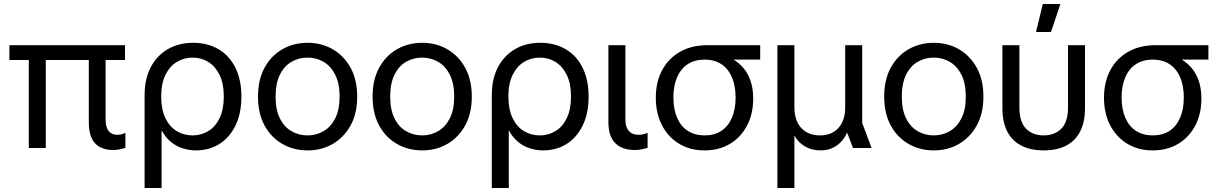

<svg xmlns="http://www.w3.org/2000/svg" viewBox="-20 -740 6086 960"><path d="M546 10Q486 10 455 -24Q424 -58 424 -129V-472H508V-142Q508 -104 523 -85Q538 -66 565 -66Q575 -66 585 -68Q595 -70 607 -76V-1Q592 4 577.5 7Q563 10 546 10ZM124 0V-472H209V0ZM27 -440V-514H605V-440Z M703 200V-263Q703 -346 734 -404.5Q765 -463 819.5 -494.5Q874 -526 946 -526Q1017 -526 1071.5 -494.5Q1126 -463 1156.5 -402.5Q1187 -342 1187 -257Q1187 -172 1157 -111.5Q1127 -51 1076 -19.5Q1025 12 960 12Q927 12 894.5 2Q862 -8 835 -30Q808 -52 789 -87H788V200ZM943 -63Q986 -63 1021.5 -84.5Q1057 -106 1078 -149.5Q1099 -193 1099 -257Q1099 -322 1078 -365Q1057 -408 1022 -430Q987 -452 943 -452Q899 -452 863.5 -430Q828 -408 807 -365Q786 -322 786 -257Q786 -193 807 -149.5Q828 -106 863.5 -84.5Q899 -63 943 -63Z M1518 12Q1448 12 1391.5 -20.5Q1335 -53 1302.5 -113Q1270 -173 1270 -257Q1270 -341 1302.5 -401Q1335 -461 1391.5 -493.5Q1448 -526 1518 -526Q1588 -526 1644 -493.5Q1700 -461 1733 -401Q1766 -341 1766 -257Q1766 -173 1733 -113Q1700 -53 1644 -20.5Q1588 12 1518 12ZM1518 -63Q1561 -63 1597.5 -84Q1634 -105 1656 -148Q1678 -191 1678 -257Q1678 -323 1656 -366.5Q1634 -410 1597.5 -431Q1561 -452 1518 -452Q1474 -452 1437.5 -431Q1401 -410 1379.5 -366.5Q1358 -323 1358 -257Q1358 -191 1379.5 -148Q1401 -105 1437.5 -84Q1474 -63 1518 -63Z M2091 12Q2021 12 1964.5 -20.5Q1908 -53 1875.5 -113Q1843 -173 1843 -257Q1843 -341 1875.5 -401Q1908 -461 1964.5 -493.5Q2021 -526 2091 -526Q2161 -526 2217 -493.5Q2273 -461 2306 -401Q2339 -341 2339 -257Q2339 -173 2306 -113Q2273 -53 2217 -20.5Q2161 12 2091 12ZM2091 -63Q2134 -63 2170.5 -84Q2207 -105 2229 -148Q2251 -191 2251 -257Q2251 -323 2229 -366.5Q2207 -410 2170.5 -431Q2134 -452 2091 -452Q2047 -452 2010.5 -431Q1974 -410 1952.5 -366.5Q1931 -323 1931 -257Q1931 -191 1952.5 -148Q1974 -105 2010.5 -84Q2047 -63 2091 -63Z M2439 200V-263Q2439 -346 2470 -404.5Q2501 -463 2555.5 -494.5Q2610 -526 2682 -526Q2753 -526 2807.5 -494.5Q2862 -463 2892.5 -402.5Q2923 -342 2923 -257Q2923 -172 2893 -111.5Q2863 -51 2812 -19.5Q2761 12 2696 12Q2663 12 2630.5 2Q2598 -8 2571 -30Q2544 -52 2525 -87H2524V200ZM2679 -63Q2722 -63 2757.5 -84.5Q2793 -106 2814 -149.5Q2835 -193 2835 -257Q2835 -322 2814 -365Q2793 -408 2758 -430Q2723 -452 2679 -452Q2635 -452 2599.5 -430Q2564 -408 2543 -365Q2522 -322 2522 -257Q2522 -193 2543 -149.5Q2564 -106 2599.5 -84.5Q2635 -63 2679 -63Z M3154 10Q3090 10 3056 -24.5Q3022 -59 3022 -129V-514H3107V-142Q3107 -105 3124 -85.5Q3141 -66 3173 -66Q3183 -66 3194 -68Q3205 -70 3218 -76V-1Q3202 4 3186.5 7Q3171 10 3154 10Z M3502 12Q3431 12 3376 -21Q3321 -54 3290 -113.5Q3259 -173 3259 -251Q3259 -330 3290.5 -389Q3322 -448 3380 -481Q3438 -514 3516 -514H3781V-442H3649V-441Q3678 -424 3700 -396.5Q3722 -369 3734 -332Q3746 -295 3746 -247Q3746 -170 3715 -111.5Q3684 -53 3629.5 -20.5Q3575 12 3502 12ZM3503 -63Q3551 -63 3585.5 -85Q3620 -107 3639 -150Q3658 -193 3658 -252Q3658 -312 3639 -355Q3620 -398 3585.5 -420Q3551 -442 3503 -442Q3455 -442 3420 -420Q3385 -398 3366 -355Q3347 -312 3347 -252Q3347 -193 3366 -150Q3385 -107 3420 -85Q3455 -63 3503 -63Z M3867 200V-514H3952V-205Q3952 -137 3986.5 -100Q4021 -63 4080 -63Q4138 -63 4172 -100Q4206 -137 4206 -205V-514H4291V-125L4338 0H4245L4216 -76H4215Q4197 -35 4162.5 -11.5Q4128 12 4082 12Q4038 12 4004 -8.5Q3970 -29 3953 -61H3952V200Z M4649 12Q4579 12 4522.5 -20.5Q4466 -53 4433.5 -113Q4401 -173 4401 -257Q4401 -341 4433.5 -401Q4466 -461 4522.5 -493.5Q4579 -526 4649 -526Q4719 -526 4775 -493.5Q4831 -461 4864 -401Q4897 -341 4897 -257Q4897 -173 4864 -113Q4831 -53 4775 -20.5Q4719 12 4649 12ZM4649 -63Q4692 -63 4728.5 -84Q4765 -105 4787 -148Q4809 -191 4809 -257Q4809 -323 4787 -366.5Q4765 -410 4728.5 -431Q4692 -452 4649 -452Q4605 -452 4568.5 -431Q4532 -410 4510.5 -366.5Q4489 -323 4489 -257Q4489 -191 4510.5 -148Q4532 -105 4568.5 -84Q4605 -63 4649 -63Z M5198 12Q5134 12 5087.5 -11.5Q5041 -35 5016.5 -82Q4992 -129 4992 -200V-514H5077V-202Q5077 -130 5110.5 -96.5Q5144 -63 5198 -63Q5253 -63 5286.5 -96.5Q5320 -130 5320 -202V-514H5405V-200Q5405 -129 5380.5 -82Q5356 -35 5310 -11.5Q5264 12 5198 12ZM5160 -580 5194 -720H5282L5235 -580Z M5743 12Q5672 12 5617 -21Q5562 -54 5531 -113.5Q5500 -173 5500 -251Q5500 -330 5531.5 -389Q5563 -448 5621 -481Q5679 -514 5757 -514H6022V-442H5890V-441Q5919 -424 5941 -396.5Q5963 -369 5975 -332Q5987 -295 5987 -247Q5987 -170 5956 -111.5Q5925 -53 5870.5 -20.5Q5816 12 5743 12ZM5744 -63Q5792 -63 5826.5 -85Q5861 -107 5880 -150Q5899 -193 5899 -252Q5899 -312 5880 -355Q5861 -398 5826.5 -420Q5792 -442 5744 -442Q5696 -442 5661 -420Q5626 -398 5607 -355Q5588 -312 5588 -252Q5588 -193 5607 -150Q5626 -107 5661 -85Q5696 -63 5744 -63Z"/></svg>

Font: TikTok Sans 24pt
Style: Regular
Weight: 400
Version: Version 4.000